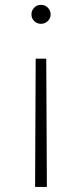

<svg xmlns="http://www.w3.org/2000/svg" viewBox="-20 -567 330 772"><path d="M121.1 184.6 123.5 -331.1H166L168.5 184.6ZM144.5 -547.4Q160.6 -547.9 172.1 -536.4Q183.6 -524.9 183.6 -509.3Q183.6 -493.2 172.1 -482.2Q160.6 -471.2 144.5 -471.2Q128.9 -471.2 117.7 -482.2Q106.4 -493.2 106.4 -509.3Q106.4 -524.9 117.7 -536.4Q128.9 -547.9 144.5 -547.4Z"/></svg>

Font: Inter Extra Light
Style: Regular
Weight: 200
Designer: Rasmus Andersson
Foundry: rsms
Version: Version 4.000;git-3c8e0fc